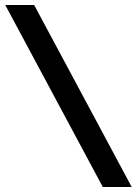

<svg xmlns="http://www.w3.org/2000/svg" viewBox="-20 -672 545 764"><path d="M1 -652 389 72H504L116 -652Z"/></svg>

Font: Charger Sport
Style: Blk
Weight: 900
Designer: Jasper
Foundry: Cannot Into Space Fonts
Version: Version 1.1